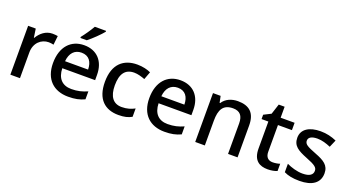

<svg xmlns="http://www.w3.org/2000/svg" viewBox="-52 -1373 3639 1990"><g transform="rotate(20 1768.0 -378.0)"><path d="M349 -549C275 -549 219 -501 185 -443H181L167 -539H83V0H189V-284C189 -390 262 -452 343 -452C360 -452 382 -449 397 -445L408 -544C392 -547 368 -549 349 -549Z M860 -756V-766H736C711 -721 665 -655 635 -618V-606H705C753 -642 831 -719 860 -756ZM700 -549C555 -549 457 -446 457 -265C457 -84 565 10 722 10C798 10 848 -1 902 -26V-114C845 -89 795 -76 726 -76C626 -76 569 -136 566 -247H928V-305C928 -455 841 -549 700 -549ZM700 -467C783 -467 821 -409 822 -325H568C576 -416 624 -467 700 -467Z M1277 10C1342 10 1384 -1 1423 -23V-115C1384 -94 1339 -79 1280 -79C1187 -79 1138 -144 1138 -267C1138 -394 1185 -459 1284 -459C1322 -459 1366 -446 1403 -432L1435 -518C1400 -535 1345 -549 1285 -549C1137 -549 1029 -465 1029 -266C1029 -75 1128 10 1277 10Z M1762 -549C1617 -549 1519 -446 1519 -265C1519 -84 1627 10 1784 10C1860 10 1910 -1 1964 -26V-114C1907 -89 1857 -76 1788 -76C1688 -76 1631 -136 1628 -247H1990V-305C1990 -455 1903 -549 1762 -549ZM1762 -467C1845 -467 1883 -409 1884 -325H1630C1638 -416 1686 -467 1762 -467Z M2395 -549C2327 -549 2262 -523 2227 -467H2221L2206 -539H2122V0H2228V-272C2228 -394 2263 -462 2373 -462C2449 -462 2484 -420 2484 -336V0H2589V-351C2589 -490 2520 -549 2395 -549Z M2946 -76C2900 -76 2868 -104 2868 -162V-458H3022V-539H2868V-660H2803L2766 -546L2687 -506V-458H2762V-160C2762 -27 2835 10 2923 10C2962 10 3004 2 3027 -9V-89C3005 -81 2974 -76 2946 -76Z M3493 -152C3493 -241 3434 -276 3335 -314C3234 -353 3204 -370 3204 -409C3204 -445 3238 -466 3302 -466C3353 -466 3402 -450 3449 -430L3484 -511C3429 -535 3373 -549 3307 -549C3183 -549 3101 -498 3101 -404C3101 -315 3159 -281 3262 -240C3368 -199 3390 -178 3390 -142C3390 -100 3357 -72 3277 -72C3217 -72 3149 -93 3102 -116V-23C3147 -1 3198 10 3274 10C3412 10 3493 -46 3493 -152Z"/></g></svg>

Font: Noto Sans Malayalam Medium
Style: Regular
Weight: 500
Designer: Jelle Bosma - Monotype Design Team
Foundry: Monotype Imaging Inc.
Version: Version 2.104